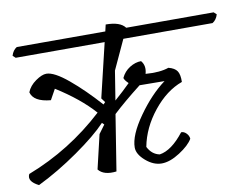

<svg xmlns="http://www.w3.org/2000/svg" viewBox="-85 -749 1089 850"><g transform="rotate(-10 459.0 -324.0)"><path d="M471 -90Q471 -145 529 -227Q587 -309 652 -357L540 -358Q462 -297 413 -251L373 0Q316 7 292 -23L328 -176L356 -214L347 -223Q300 -173 208.5 -109Q117 -45 25 0Q-25 -25 -9 -56Q183 -130 336 -271Q273 -342 168 -408L142 -361Q65 -368 54 -412Q65 -440 93.5 -460Q122 -480 142 -480Q177 -480 239.5 -428Q302 -376 368 -302L377 -311L363 -330L421 -573H21L9 -584Q16 -608 34 -619H432L439 -649Q504 -649 526 -619H919L931 -608Q924 -584 906 -573H505L444 -441L423 -310Q463 -345 494 -376Q478 -391 475 -402Q488 -430 513.5 -446Q539 -462 565 -462Q585 -439 575 -403Q639 -398 679 -412Q707 -405 717.5 -389Q728 -373 727 -340Q655 -314 596.5 -241Q538 -168 522 -84Q540 -48 575 -41Q629 -49 685 -121Q697 -122 708 -111Q719 -100 720 -86Q704 -58 659 -29Q614 0 577 0Q540 0 505.5 -30Q471 -60 471 -90Z"/></g></svg>

Font: Tillana
Style: Regular
Weight: 400
Designer: Lipi Raval (Devanagari, Latin), Jonny Pinhorn (Latin)
Foundry: Indian Type Foundry
Version: Version 2.003;PS 1.0;hotconv 1.0.79;makeotf.lib2.5.61930; tt